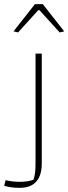

<svg xmlns="http://www.w3.org/2000/svg" viewBox="-39 -722 329 924"><path d="M26 -571 129 -702H167L270 -571L248 -566L151 -673H145L48 -566ZM-19 172 -12 145Q20 153 56 153Q95 153 122 143Q128 126 130 107.5Q132 89 132 61V-464H162V65Q162 122 135.5 152Q109 182 55 182Q14 182 -19 172Z"/></svg>

Font: Athiti ExtraLight
Style: Regular
Weight: 275
Designer: CadsonDemak Team
Foundry: CadsonDemak
Version: Version 1.033